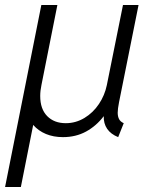

<svg xmlns="http://www.w3.org/2000/svg" viewBox="-43 -535 598 760"><path d="M120.6 -515.1H184.1L121.1 -198.7Q116.2 -175.8 116.2 -154.8Q116.2 -103.5 143.8 -75.4Q171.4 -47.4 217.3 -47.4Q256.8 -47.4 291.3 -68.1Q325.7 -88.9 348.6 -123.3Q371.6 -157.7 379.9 -198.2L443.8 -515.1H505.4L428.2 -130.4Q422.9 -103.5 422.9 -88.9Q422.9 -74.2 428.2 -63.7Q433.6 -53.2 446.8 -47.4L424.8 7.8Q395.5 -3.9 381.1 -25.1Q366.7 -46.4 367.7 -75.2Q338.4 -36.6 297.9 -14.4Q257.3 7.8 206.1 7.8Q168.9 7.8 138.9 -4.6Q108.9 -17.1 88.4 -40.5L39.6 205.1H-22.9Z"/></svg>

Font: Reddit Sans Vanilla Light
Style: Italic
Weight: 300
Italic angle: -11.25°
Designer: Stephen Hutchings
Version: Version 1.013